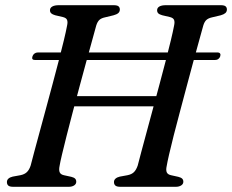

<svg xmlns="http://www.w3.org/2000/svg" viewBox="-20 -720 895 740"><path d="M105.2 -503Q107.3 -509.5 112.8 -513.6Q118.4 -517.8 125.9 -517.8H818Q825.6 -517.8 828.3 -513.6Q830.9 -509.5 828.8 -503Q826.7 -496.5 821.4 -492.6Q816.1 -488.7 808.2 -488.7H115.4Q100.2 -488.7 105.2 -503ZM209.6 -80.3Q206.3 -64.3 210.2 -55.7Q214.1 -47.1 227.2 -44.5L254.8 -38.5Q265.1 -35.9 269.5 -31.5Q273.9 -27 273.9 -19.6Q273.9 -10.7 265.8 -5.4Q257.7 0 244.5 0H31.8Q17 0 11.8 -4.9Q6.7 -9.8 6.7 -17.8Q6.4 -26 12.4 -31.5Q18.5 -36.9 28.9 -39.3L58.9 -44.8Q74.3 -47.9 83.4 -56.5Q92.6 -65.1 98.2 -82.1Q102.9 -101.1 112 -134.7Q121.1 -168.2 132.6 -210.8Q144.2 -253.3 157 -300.8Q169.9 -348.3 182.6 -395.9Q195.4 -443.4 206.6 -486.8Q217.8 -530.2 226.2 -565Q234.6 -599.9 238.4 -620.6Q241.8 -635.3 238.4 -643.4Q235 -651.5 221.2 -654.6L192.7 -661.2Q182 -664.3 177.3 -668.7Q172.6 -673.2 172.6 -680.4Q172.6 -689.8 181.6 -694.9Q190.6 -700 207.1 -700H417.4Q431.9 -700 436.9 -695.5Q441.9 -691.1 441.9 -683.4Q441.9 -674.8 435.8 -669.5Q429.7 -664.3 417.3 -661L385.8 -653.4Q370.8 -650.3 363.3 -643.5Q355.7 -636.7 350.9 -621.6Q344.8 -599.3 334.7 -562.7Q324.5 -526.2 312.1 -480.7Q299.6 -435.2 286.3 -385.6Q273 -336.1 260.3 -287.9Q247.6 -239.7 237 -197.8Q226.4 -155.9 219.1 -125.1Q211.8 -94.2 209.6 -80.3ZM231.9 -349.4H628.4L615.9 -310.3H219.7ZM622.5 -80.3Q618.9 -64.3 622.8 -55.7Q626.7 -47.1 640.1 -44.5L667.2 -38.5Q677.5 -35.9 682.1 -31.5Q686.6 -27 686.6 -19.6Q686.6 -10.7 678.4 -5.4Q670.1 0 656.9 0H444.7Q429.9 0 424.6 -4.9Q419.3 -9.8 419.3 -17.8Q419 -26 425.2 -31.5Q431.4 -36.9 441.8 -39.3L471.8 -44.8Q487.2 -47.9 496.1 -56.5Q505 -65.1 510.8 -82.1Q515.5 -101.1 524.6 -134.7Q533.7 -168.2 545.1 -210.8Q556.6 -253.3 569.4 -300.8Q582.3 -348.3 595 -395.9Q607.8 -443.4 619 -486.8Q630.2 -530.2 638.6 -565Q647 -599.9 650.8 -620.6Q654.2 -635.3 650.8 -643.4Q647.4 -651.5 633.6 -654.6L605.3 -661.2Q594.4 -664.3 589.9 -668.7Q585.5 -673.2 585.5 -680.4Q585.5 -689.8 594.2 -694.9Q603 -700 619.7 -700H830.3Q844.5 -700 849.5 -695.5Q854.5 -691.1 854.5 -683.4Q854.5 -674.8 848.4 -669.5Q842.3 -664.3 830.5 -661L798.4 -653.4Q783.7 -650.3 775.9 -643.5Q768.1 -636.7 763.5 -621.6Q757.4 -599.3 747.2 -562.7Q736.9 -526.2 724.6 -480.7Q712.3 -435.2 699.1 -385.6Q685.9 -336.1 673.1 -287.9Q660.2 -239.7 649.5 -197.8Q638.8 -155.9 631.8 -125.1Q624.7 -94.2 622.5 -80.3Z"/></svg>

Font: Fraunces
Style: Italic
Weight: 900
Italic angle: -16°
Version: Version 1.000;[0bf87f6ff]